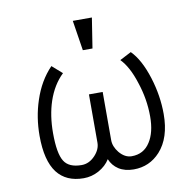

<svg xmlns="http://www.w3.org/2000/svg" viewBox="-81 -801 913 900"><g transform="rotate(-10 375.0 -350.5)"><path d="M235.4 -484.4 187.5 -526.4Q130.9 -467.8 102.5 -380.9Q76.2 -301.8 76.2 -213.9Q76.2 -95.7 120.1 -38.1Q163.1 17.6 246.1 17.6Q284.2 17.6 318.4 -1Q353.5 -20.5 372.1 -50.8Q384.8 -19.5 413.1 -1Q442.4 17.6 484.4 17.6Q559.6 17.6 610.4 -38.1Q667 -100.6 667 -213.9Q667 -300.8 639.6 -388.7Q610.4 -481.4 565.4 -526.4L510.7 -498Q549.8 -458 575.2 -377.9Q602.5 -296.9 602.5 -213.9Q602.5 -137.7 573.2 -92.8Q543 -44.9 485.4 -44.9Q453.1 -44.9 426.8 -76.2Q403.3 -105.5 403.3 -135.7V-365.2H337.9V-135.7Q337.9 -103.5 311.5 -75.2Q283.2 -44.9 247.1 -44.9Q186.5 -44.9 164.1 -81.1Q140.6 -118.2 140.6 -215.8Q140.6 -298.8 163.1 -366.2Q187.5 -438.5 235.4 -484.4ZM414.1 -717.8H323.2L345.7 -574.2H391.6Z"/></g></svg>

Font: Dotum
Style: Regular
Weight: 400
Version: Version 2.21